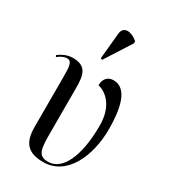

<svg xmlns="http://www.w3.org/2000/svg" viewBox="-198 -898 883 1002"><g transform="rotate(30 243.5 -396.5)"><path d="M228 -606 329 -764V-776C291 -810 238 -818 233 -766L218 -610ZM228 10C371 10 440 -150 440 -310C440 -431 418 -544 334 -544C300 -544 278 -521 278 -482C332 -469 389 -415 389 -303C389 -115 334 -4 249 -4C186 -4 184 -45 184 -151V-408C184 -484 177 -539 92 -539C62 -539 33 -527 7 -507L12 -498C34 -516 54 -522 66 -522C95 -522 98 -492 98 -433V-127C98 -34 133 10 228 10Z"/></g></svg>

Font: Noto Serif Display ExtraCondensed
Style: Regular
Weight: 400
Width: 2
Designer: Monotype Design Team
Foundry: Monotype Imaging Inc.
Version: Version 2.009